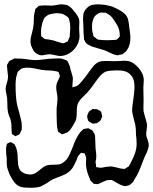

<svg xmlns="http://www.w3.org/2000/svg" viewBox="-20 -814 708 888"><path d="M638 -61Q631 -41 622 -20.5Q613 0 604 12Q598 24 594 29Q582 41 577 43Q575 44 570.5 44.5Q566 45 564 46L556 47Q555 47 546 44Q536 41 524.5 34Q513 27 507 24Q505 23 502.5 21.5Q500 20 497 19Q494 18 488 18.5Q482 19 479 19Q475 19 472.5 20Q470 21 468 22L445 32Q443 33 440.5 34.5Q438 36 434 37Q432 38 428.5 37.5Q425 37 423 37Q421 36 418.5 36.5Q416 37 414 36Q410 34 408 30L399 22L394 9Q382 -17 379 -41Q377 -49 377.5 -58.5Q378 -68 378 -71Q378 -74 378.5 -77.5Q379 -81 378 -85Q378 -88 376 -92.5Q374 -97 373 -99Q373 -103 372 -104Q370 -106 360 -106Q358 -108 355 -107Q354 -107 352 -104.5Q350 -102 349 -101L341 -92Q339 -89 337.5 -84Q336 -79 335 -76Q326 -55 318 -41.5Q310 -28 297 -18Q284 -7 250 5Q241 8 223 16Q210 23 200 31Q176 46 163 50Q142 56 106 54Q86 54 73 49Q57 43 46 28.5Q35 14 24 -8Q15 -32 13 -40Q11 -51 11 -65Q11 -79 11 -83Q10 -90 9 -99.5Q8 -109 8 -121Q8 -131 9 -135Q10 -137 10.5 -142Q11 -147 12 -148Q13 -150 17.5 -152Q22 -154 24 -155Q25 -155 26.5 -156Q28 -157 29 -157Q31 -157 32 -156Q33 -155 34 -154Q36 -153 40.5 -151Q45 -149 47 -147Q47 -146 48 -144Q49 -142 51 -139Q56 -129 59 -115Q62 -99 62 -81Q62 -72 64 -52Q69 -30 76 -23L89 -14Q95 -10 109 -8Q112 -7 119 -7Q132 -7 142 -12.5Q152 -18 165 -29Q181 -43 191 -47Q201 -52 223 -52Q245 -52 255 -54Q274 -59 290 -79Q298 -90 306 -109L317 -135Q329 -169 343 -191Q350 -203 360 -211Q366 -217 366 -217L377 -219Q380 -219 382.5 -220Q385 -221 387 -221Q389 -221 392.5 -219Q396 -217 397 -216Q399 -215 402 -214Q405 -213 407 -211Q409 -209 410.5 -206Q412 -203 413 -201Q414 -200 415.5 -197.5Q417 -195 418 -192Q420 -188 420 -179Q421 -171 421 -153Q421 -136 422 -127Q423 -120 424.5 -107Q426 -94 425 -84Q425 -79 423.5 -73.5Q422 -68 422 -63Q422 -60 424 -52Q424 -43 425 -41Q428 -40 432 -40Q436 -40 439 -39L445 -38Q450 -38 456.5 -39.5Q463 -41 468 -42L488 -44Q499 -45 521 -39Q534 -35 543 -34Q546 -34 550.5 -33Q555 -32 557 -33Q558 -33 561 -35.5Q564 -38 566 -39Q574 -43 575 -44L581 -54L596 -84Q608 -112 610 -127Q612 -141 612 -150Q612 -163 611 -172.5Q610 -182 609 -189Q609 -220 606 -235Q601 -256 599 -263Q591 -291 591 -306Q591 -318 595 -342Q601 -384 602 -405Q602 -426 600 -436Q597 -453 586 -466Q575 -479 559 -484Q543 -490 506 -488Q502 -488 490.5 -487Q479 -486 470 -483Q454 -477 437 -456L417 -429Q404 -409 384 -386Q378 -380 363 -365.5Q348 -351 341 -337Q335 -324 335 -297Q335 -281 333.5 -270Q332 -259 327 -250Q316 -229 305.5 -215Q295 -201 280 -197Q268 -193 267 -193Q264 -193 258 -199Q250 -203 249 -204L247 -212Q243 -227 243 -242Q241 -291 242 -315Q243 -323 244.5 -336.5Q246 -350 246 -358Q246 -371 243 -384Q242 -389 241 -395.5Q240 -402 240 -410Q240 -418 241 -422Q243 -430 247.5 -439.5Q252 -449 253 -452Q254 -454 255.5 -457Q257 -460 257 -462Q257 -465 255.5 -467.5Q254 -470 254 -472Q253 -474 252.5 -476Q252 -478 251 -480Q249 -482 243 -483.5Q237 -485 236 -485Q231 -486 223 -487Q215 -488 211 -488Q191 -488 172 -491L152 -495Q120 -502 99 -501Q84 -499 78 -496Q76 -494 74.5 -492.5Q73 -491 71 -490Q69 -488 66.5 -486Q64 -484 62 -482L59 -472Q54 -458 53 -442Q52 -426 52 -423Q52 -359 60 -325L69 -293Q75 -271 77 -260Q81 -248 81 -224Q80 -221 80.5 -218Q81 -215 80 -213L75 -203Q73 -196 70 -193Q68 -191 63.5 -189.5Q59 -188 57 -187Q56 -186 55 -185Q54 -184 52 -184Q50 -184 49 -185Q48 -186 47 -187Q45 -188 40.5 -190.5Q36 -193 35 -195Q34 -197 34.5 -199.5Q35 -202 34 -204L33 -223Q34 -245 27 -266Q25 -271 21 -281.5Q17 -292 16 -301Q14 -312 14 -334Q14 -352 13 -360Q12 -369 9 -381.5Q6 -394 6 -403Q6 -413 12 -431Q13 -434 15 -442.5Q17 -451 17 -458Q17 -466 15 -480Q13 -494 13 -501Q13 -503 12.5 -507.5Q12 -512 13 -514Q14 -517 15 -518.5Q16 -520 17 -521Q18 -523 20 -527Q22 -531 24 -532Q27 -534 29 -535Q31 -536 32 -536L45 -543Q48 -544 53 -543.5Q58 -543 61 -543Q75 -544 103 -540Q129 -536 142 -536Q158 -536 190 -540Q197 -541 206.5 -542Q216 -543 228 -543L251 -544Q258 -544 268 -542L279 -538Q288 -535 290 -533Q293 -531 295 -525.5Q297 -520 299 -517Q302 -512 303.5 -504Q305 -496 306 -493Q307 -488 311.5 -475Q316 -462 317 -452V-447Q317 -440 316 -433.5Q315 -427 315 -420V-410Q316 -409 318 -411L326 -413Q328 -414 331 -415Q334 -416 336 -417Q342 -420 348.5 -427Q355 -434 357 -436Q369 -449 403 -497Q425 -528 450 -531Q456 -532 469 -532L511 -531Q521 -531 531.5 -532Q542 -533 554 -533Q569 -533 576 -531Q598 -526 619.5 -501.5Q641 -477 644 -454Q645 -451 645 -443Q645 -435 644 -427Q643 -419 643 -410L644 -351Q644 -342 643.5 -326.5Q643 -311 644 -300Q645 -293 648 -283.5Q651 -274 652 -270Q660 -246 660 -231Q660 -225 658 -212.5Q656 -200 656 -193Q656 -184 662 -170Q668 -152 668 -143Q668 -131 659 -109Q652 -97 638 -61ZM383 -276Q383 -278 385 -284Q386 -286 388 -291Q390 -296 392 -299L397 -302Q399 -303 402.5 -306Q406 -309 409 -310H412L423 -309H428Q430 -309 433.5 -306.5Q437 -304 440 -303Q441 -302 444 -300Q447 -298 448 -296Q450 -292 450 -287Q453 -278 453 -276Q453 -273 451 -271Q446 -258 444 -256Q443 -254 437 -251Q435 -250 432.5 -247.5Q430 -245 427 -244Q425 -243 422.5 -243.5Q420 -244 418 -243Q416 -243 412.5 -242.5Q409 -242 407 -243Q405 -243 402 -246Q400 -247 395 -249.5Q390 -252 387 -258Q386 -261 384.5 -267Q383 -273 383 -276ZM561 -575Q546 -563 546 -563L535 -561Q526 -558 524 -558Q522 -558 519 -559Q516 -560 514 -560Q505 -562 484 -572Q475 -577 462 -582L411 -597Q403 -599 389 -607L382 -611Q378 -614 374.5 -620Q371 -626 369 -631Q368 -635 368 -644Q366 -657 366 -683Q366 -698 365 -706L364 -728Q364 -747 369 -759Q373 -768 381 -776Q389 -784 398 -789L411 -792Q423 -794 431 -794Q440 -794 451 -793Q462 -792 468 -791Q493 -787 507 -780Q521 -774 535.5 -765.5Q550 -757 559 -748Q569 -737 572.5 -723Q576 -709 578 -687Q579 -681 581 -666Q583 -651 583 -638Q583 -612 573 -592Q571 -589 567.5 -583Q564 -577 561 -575ZM333 -599Q320 -579 300 -567Q280 -555 258 -555Q250 -555 234 -559Q218 -563 209 -563Q202 -563 189.5 -560.5Q177 -558 171 -558Q161 -559 151.5 -564.5Q142 -570 136 -578Q133 -582 132 -585Q131 -588 130 -590Q121 -605 121 -624Q121 -639 128 -662Q135 -687 136 -707Q136 -713 136.5 -730Q137 -747 141 -760Q142 -762 142 -765.5Q142 -769 144 -773L151 -779L160 -787Q163 -788 173 -788Q177 -789 187 -789L217 -788Q223 -788 230.5 -789Q238 -790 242 -791Q254 -794 267 -794Q271 -794 281 -792Q289 -792 292 -790Q294 -789 305 -781Q313 -776 320 -765Q341 -742 346 -724Q347 -719 347 -710L346 -681Q346 -672 347 -663Q348 -654 348 -645Q348 -634 342 -616ZM481 -748Q479 -749 475 -751.5Q471 -754 469 -755Q467 -756 464 -755.5Q461 -755 459 -755Q456 -756 448 -756Q438 -755 428 -747.5Q418 -740 413 -731Q412 -729 411.5 -726Q411 -723 410 -721Q404 -704 406 -677Q408 -662 411 -653Q411 -648 413 -646Q414 -644 417.5 -642Q421 -640 422 -639Q424 -638 426 -635.5Q428 -633 431 -632Q434 -630 442 -630Q454 -628 478 -628Q495 -628 503 -629Q516 -629 520 -631Q522 -632 524.5 -635Q527 -638 529 -640Q530 -641 532 -643Q534 -645 534 -646V-650Q534 -674 524 -694Q511 -716 502 -728.5Q493 -741 481 -748ZM271 -749Q268 -750 263 -751Q258 -752 255 -752Q251 -753 244 -753Q233 -753 215 -749L205 -746Q201 -745 196 -740Q187 -734 187 -734L182 -724Q175 -709 171 -686Q169 -665 170 -655Q170 -649 171 -647Q172 -645 174.5 -643.5Q177 -642 178 -641Q180 -640 182 -637.5Q184 -635 187 -634Q191 -632 201 -632Q215 -630 222 -628Q226 -628 242 -622L262 -616Q270 -613 273 -614Q275 -614 278 -615.5Q281 -617 283 -618Q285 -619 288 -620Q291 -621 293 -623Q296 -626 296 -630Q302 -641 302 -643Q303 -647 303 -657Q305 -677 305 -688Q305 -706 301 -718Q299 -728 297 -731Q296 -733 287 -740Q273 -748 271 -749Z"/></svg>

Font: Rubik-Burned
Style: Regular
Weight: 400
Designer: NaN (generative design), Hubert & Fischer (Rubik source font outlines)
Foundry: NaN, Hubert & Fischer
Version: Version 1.000